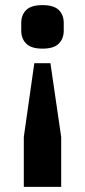

<svg xmlns="http://www.w3.org/2000/svg" viewBox="-20 -556 332 750"><path d="M219 174H73V-21L114 -309H177L219 -21ZM146 -366Q102 -366 82.5 -385.5Q63 -405 63 -436V-466Q63 -498 82.5 -517Q102 -536 146 -536Q190 -536 209.5 -517Q229 -498 229 -466V-436Q229 -405 209.5 -385.5Q190 -366 146 -366Z"/></svg>

Font: IBM Plex Sans Condensed
Style: Bold
Weight: 700
Width: 3
Designer: Mike Abbink, Paul van der Laan, Pieter van Rosmalen
Foundry: Bold Monday
Version: Version 3.201